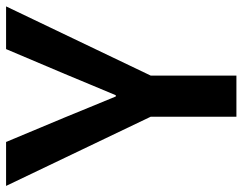

<svg xmlns="http://www.w3.org/2000/svg" viewBox="-106 -678 779 616"><g transform="rotate(-90 283.0 -369.5)"><path d="M217 0V-275L-5 -739H136L215 -550Q232 -509 248 -469.5Q264 -430 282 -387H286Q304 -430 320.5 -469.5Q337 -509 354 -550L434 -739H571L349 -275V0Z"/></g></svg>

Font: Noto Sans TC SemiBold
Style: Regular
Weight: 600
Designer: Ryoko NISHIZUKA  (kana, bopomofo & ideographs); Paul D. Hunt (Latin, Greek & Cyrillic); Sandoll Communications , Soo-you
Foundry: Adobe
Version: Version 2.004-H2;hotconv 1.0.118;makeotfexe 2.5.65603